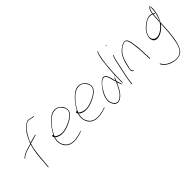

<svg xmlns="http://www.w3.org/2000/svg" viewBox="100 -1798 3114 3114"><g transform="rotate(-45 1657.0 -241.0)"><path d="M120 -340C120 -338 120 -336 125 -336C126 -336 129 -337 129 -337L144 -352C155 -362 173 -373 193 -382C231 -401 286 -417 334 -430L353 -435L347 -416C311 -292 305 -177 299 -76C298 -48 290 -6 290 16L292 28L291 29C291 29 291 30 293 32H294C297 36 301 26 301 24L302 12C302 4 303 -10 306 -26C314 -91 313 -147 323 -220C329 -279 340 -352 360 -422C361 -427 366 -438 368 -443L369 -444L371 -445C410 -451 461 -471 483 -476L517 -485C518 -485 517 -486 518 -486C524 -495 520 -495 513 -495L484 -487C464 -482 433 -473 391 -462L371 -457L378 -477C383 -491 389 -503 395 -517C438 -602 490 -687 572 -728C582 -733 593 -735 601 -735C635 -735 661 -721 692 -718H706C710 -718 712 -720 713 -724C714 -728 712 -729 708 -729H694C686 -730 676 -731 665 -733C644 -738 623 -746 603 -746C594 -746 581 -743 569 -737C469 -685 404 -576 357 -449L356 -447C281 -427 185 -402 139 -360L124 -346C123 -344 120 -341 120 -340ZM359 -420H360ZM692 -718Z M697 -281C690 -271 697 -258 705 -248L703 -239H702C685 -181 687 -149 698 -107C721 -19 795 45 931 29C972 24 1007 16 1035 6C1048 1 1062 -4 1075 -8C1076 -8 1079 -10 1081 -16V-17C1082 -18 1079 -16 1080 -17H1072L1033 -3C1006 7 970 13 931 18C847 29 783 4 748 -37C714 -78 689 -136 708 -217L713 -240L728 -227C753 -209 784 -197 828 -194C886 -190 946 -209 994 -229C1058 -257 1124 -293 1162 -348C1193 -401 1179 -453 1156 -487C1135 -517 1106 -544 1067 -555C984 -576 921 -534 865 -480C818 -435 764 -364 729 -299L721 -286L710 -291C705 -293 703 -292 697 -283ZM719 -256 727 -271 726 -268H730L731 -273H727C759 -348 819 -423 871 -473C911 -511 953 -542 1007 -548C1083 -557 1122 -518 1146 -480C1163 -454 1187 -408 1153 -354C1131 -320 1093 -293 1061 -275C1017 -249 967 -229 913 -215C829 -193 757 -220 720 -255ZM1162 -347Z M1241 -281C1234 -271 1241 -258 1249 -248L1247 -239H1246C1229 -181 1231 -149 1242 -107C1265 -19 1339 45 1475 29C1516 24 1551 16 1579 6C1592 1 1606 -4 1619 -8C1620 -8 1623 -10 1625 -16V-17C1626 -18 1623 -16 1624 -17H1616L1577 -3C1550 7 1514 13 1475 18C1391 29 1327 4 1292 -37C1258 -78 1233 -136 1252 -217L1257 -240L1272 -227C1297 -209 1328 -197 1372 -194C1430 -190 1490 -209 1538 -229C1602 -257 1668 -293 1706 -348C1737 -401 1723 -453 1700 -487C1679 -517 1650 -544 1611 -555C1528 -576 1465 -534 1409 -480C1362 -435 1308 -364 1273 -299L1265 -286L1254 -291C1249 -293 1247 -292 1241 -283ZM1263 -256 1271 -271 1270 -268H1274L1275 -273H1271C1303 -348 1363 -423 1415 -473C1455 -511 1497 -542 1551 -548C1627 -557 1666 -518 1690 -480C1707 -454 1731 -408 1697 -354C1675 -320 1637 -293 1605 -275C1561 -249 1511 -229 1457 -215C1373 -193 1301 -220 1264 -255ZM1706 -347Z M1749 -132C1726 -62 1734 -10 1755 28C1774 63 1805 96 1862 83C1940 60 1997 -35 2042 -129L2056 -157L2065 -129C2070 -108 2081 -82 2095 -76L2084 -112C2081 -120 2077 -130 2074 -139L2075 -141C2072 -154 2069 -170 2062 -179L2064 -180C2072 -199 2080 -221 2087 -239V-242C2087 -243 2087 -243 2084 -244C2079 -245 2080 -245 2072 -229L2056 -196L2048 -227C2036 -279 2023 -334 1990 -362H1989C1959 -392 1918 -370 1881 -334C1871 -324 1861 -312 1851 -301C1812 -254 1772 -200 1749 -132ZM1747 -50C1745 -107 1773 -167 1799 -212C1826 -259 1859 -309 1900 -340C1922 -359 1957 -374 1981 -353C2004 -335 2019 -295 2025 -264L2037 -218C2041 -203 2045 -190 2053 -180C2020 -105 1980 -20 1928 30H1927C1893 61 1855 89 1807 66C1772 46 1748 -1 1747 -50ZM2151 -644C2146 -621 2140 -594 2136 -562C2123 -462 2115 -359 2111 -264V-237C2110 -198 2108 -160 2109 -126V-79C2114 -83 2119 -94 2120 -110C2121 -186 2122 -271 2128 -358C2134 -447 2140 -545 2163 -644C2167 -667 2173 -687 2179 -702L2189 -725C2193 -736 2192 -738 2189 -740C2187 -743 2180 -731 2179 -727C2166 -701 2158 -680 2151 -644ZM2097 -250C2099 -251 2103 -253 2106 -254V-262V-273ZM2084 -112V-113ZM2120 -110Z M2344 -702C2343 -699 2346 -695 2351 -695C2356 -695 2357 -695 2358 -700C2359 -703 2355 -709 2352 -709C2348 -709 2345 -707 2344 -702ZM2278 -378 2279 -377 2262 -302C2256 -275 2249 -246 2243 -216L2223 -123C2215 -83 2204 -6 2201 25L2202 36C2206 41 2211 42 2213 33V23V22C2221 -71 2250 -196 2274 -302C2280 -329 2284 -353 2290 -377C2298 -422 2310 -470 2327 -508C2327 -509 2327 -510 2326 -513C2320 -525 2313 -499 2310 -492L2309 -490C2297 -458 2285 -419 2278 -378ZM2289 -376H2290ZM2326 -513Z M2355 -202C2346 -161 2342 -125 2354 -113C2360 -105 2369 -102 2373 -102H2381C2385 -102 2386 -104 2387 -108C2388 -112 2387 -113 2383 -113H2374C2345 -124 2360 -173 2367 -202C2378 -248 2386 -289 2402 -332C2430 -418 2489 -487 2561 -519C2582 -530 2615 -545 2633 -521V-522C2645 -513 2652 -497 2658 -477C2665 -454 2671 -427 2675 -397C2688 -311 2691 -259 2695 -149L2699 -51C2699 -47 2700 -47 2702 -47C2705 -48 2711 -52 2711 -55L2707 -151C2704 -263 2701 -313 2687 -400C2679 -452 2669 -507 2642 -530C2617 -550 2595 -545 2557 -528C2521 -510 2487 -485 2459 -454C2417 -410 2390 -342 2369 -265ZM2561 -519Z M2754 124V128L2775 159C2815 214 2895 257 2993 264C3110 268 3159 206 3193 93C3229 -44 3235 -187 3240 -307L3241 -323C3241 -327 3240 -336 3241 -344H3240L3241 -348L3244 -350C3269 -393 3292 -456 3304 -515C3312 -550 3315 -586 3313 -609C3311 -639 3305 -658 3302 -657H3301C3275 -642 3253 -603 3248 -559L3247 -540L3229 -545C3166 -566 3094 -523 3048 -486C3010 -454 2972 -416 2951 -368C2928 -314 2927 -268 2944 -237C2962 -204 2998 -184 3062 -201C3115 -216 3169 -254 3207 -299L3229 -326L3228 -295C3225 -215 3218 -107 3204 -21C3187 86 3167 210 3069 244C3017 263 2958 252 2915 238C2862 221 2813 192 2786 152L2764 121C2764 121 2762 119 2761 119C2759 119 2755 121 2754 124ZM2944 -307V-308C2950 -355 2972 -395 2999 -425C3031 -462 3075 -498 3119 -521C3166 -544 3204 -543 3242 -529L3243 -528V-527C3239 -478 3232 -409 3232 -358L3233 -354L3217 -334C3180 -282 3126 -238 3066 -220C2990 -201 2947 -242 2945 -296V-307ZM3254 -534 3256 -541C3258 -556 3262 -571 3266 -586C3268 -596 3272 -607 3278 -616L3299 -650L3301 -615C3302 -592 3301 -568 3295 -534L3292 -510H3291L3288 -496C3284 -478 3278 -458 3271 -438L3243 -352L3247 -437C3248 -458 3250 -479 3252 -496L3254 -519L3272 -509V-508C3272 -508 3275 -508 3276 -509L3288 -512L3274 -521C3262 -527 3263 -529 3254 -534ZM3256 -541H3257L3256 -542ZM3240 -322 3241 -323ZM3288 -512 3291 -510V-513Z"/></g></svg>

Font: Stray Cat
Style: HlObl
Weight: 100
Version: Version 1.0